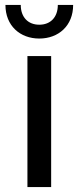

<svg xmlns="http://www.w3.org/2000/svg" viewBox="-20 -757 319 777"><path d="M91 0H187V-530H91ZM139 -601C217 -601 276 -653 276 -737H214C214 -688 185 -657 139 -657C93 -657 64 -688 64 -737H2C2 -653 61 -601 139 -601Z"/></svg>

Font: Chess Sans Medium
Style: Regular
Weight: 500
Designer: Wolf Bōese
Foundry: Wolf Bōese
Version: Version 7.223;Glyphs 3.3 (3306)